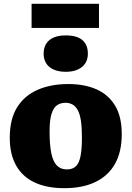

<svg xmlns="http://www.w3.org/2000/svg" viewBox="-20 -969 687 1003"><path d="M316 14Q225 14 161.5 -15.5Q98 -45 64.5 -104Q31 -163 31 -249Q31 -347 69.5 -408.5Q108 -470 177 -500Q246 -530 337 -530Q420 -530 482.5 -503Q545 -476 580.5 -418.5Q616 -361 616 -268Q616 -176 581 -113.5Q546 -51 479 -18.5Q412 14 316 14ZM329 -84Q360 -84 377 -101Q394 -118 401 -155Q408 -192 408 -250Q408 -304 402.5 -339.5Q397 -375 385.5 -395Q374 -415 358 -423.5Q342 -432 322 -432Q296 -432 277.5 -419Q259 -406 249 -373.5Q239 -341 239 -282Q239 -212 248 -168.5Q257 -125 277 -104.5Q297 -84 329 -84ZM324 -594Q269 -594 238.5 -619Q208 -644 208 -689Q208 -734 237.5 -759Q267 -784 324 -784Q382 -784 410.5 -759.5Q439 -735 439 -689Q439 -644 408 -619Q377 -594 324 -594ZM145 -823V-949H497V-823Z"/></svg>

Font: Literata 18pt ExtraBold
Style: Regular
Weight: 800
Designer: Latin by Veronika Burian and Jose Scaglione. Greek by Irene Vlachou. Cyrillic by Vera Evstafieva.
Foundry: TypeTogether
Version: Version 3.103;gftools[0.9.29]